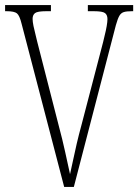

<svg xmlns="http://www.w3.org/2000/svg" viewBox="-20 -734 543 754"><path d="M65 -640Q57 -673 46.5 -681.5Q36 -690 6 -690H0V-714H180V-690H162Q127 -690 117.5 -682.5Q108 -675 108 -660Q108 -649 111.5 -632Q115 -615 119.5 -598Q124 -581 126 -571L209 -247Q226 -183 235.5 -139Q245 -95 255 -50Q262 -81 268 -109.5Q274 -138 281.5 -170.5Q289 -203 301 -247L385 -569Q387 -579 391.5 -596.5Q396 -614 399 -631.5Q402 -649 402 -659Q402 -675 392.5 -682.5Q383 -690 348 -690H325V-714H503V-690H498Q477 -690 466 -686.5Q455 -683 448.5 -671.5Q442 -660 435 -635L270 0H232Z"/></svg>

Font: Noto Serif Ethiopic ExtraCondensed ExtraLight
Style: Regular
Weight: 200
Width: 2
Designer: Monotype Design Team
Foundry: Monotype Imaging Inc.
Version: Version 2.102; ttfautohint (v1.8.4.7-5d5b)